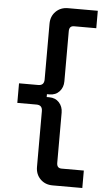

<svg xmlns="http://www.w3.org/2000/svg" viewBox="-64 -793 586 1075"><g transform="rotate(5 229.0 -255.0)"><path d="M274 243Q232 243 205 216Q178 189 178 147V-166Q178 -200 145 -200H37V-310H145Q178 -310 178 -344V-657Q178 -699 205 -726Q232 -753 274 -753H441V-655H316Q289 -655 289 -625V-343Q289 -309 268 -286Q247 -263 212 -263H198V-247H212Q247 -247 268 -224Q289 -201 289 -167V115Q289 145 316 145H441V243Z"/></g></svg>

Font: Space Grotesk Light SemiBold
Style: Regular
Weight: 600
Version: Version 2.000